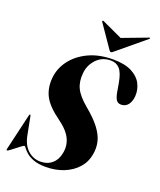

<svg xmlns="http://www.w3.org/2000/svg" viewBox="-164 -1004 931 1116"><g transform="rotate(20 302.0 -446.5)"><path d="M254.5 10Q208 10 178.8 -1Q149.5 -12 133 -26.5Q116.5 -41 108.8 -52Q101 -63 97.5 -63Q94 -63 81.5 -54Q69 -45 54 -33Q39 -21 26.8 -12Q14.5 -3 11.5 -3Q6 -3 7.5 -11L60 -236Q62.5 -245.5 65.5 -245.5Q69 -245.5 70.5 -237L91 -131.5Q101.5 -71 135.2 -39.8Q169 -8.5 214.5 -8.5Q257 -8.5 285.2 -32.5Q313.5 -56.5 321.5 -98.5Q332 -145.5 312.2 -188.5Q292.5 -231.5 232.5 -275Q160 -327 134.2 -376Q108.5 -425 114 -488Q119 -548.5 156.8 -599.2Q194.5 -650 259.5 -680.8Q324.5 -711.5 411 -711.5Q482.5 -711.5 525.8 -689.2Q569 -667 587.5 -631.2Q606 -595.5 603.5 -555.5Q601 -520.5 584.8 -500.2Q568.5 -480 541.5 -480Q522.5 -480 512.5 -494.2Q502.5 -508.5 497 -538.5L487 -596Q476.5 -654.5 455.2 -677.8Q434 -701 400 -701Q347 -701 312.2 -664.5Q277.5 -628 272.5 -578.5Q266.5 -524 286 -483.8Q305.5 -443.5 361 -397.5Q418.5 -350 448.8 -309.2Q479 -268.5 487.5 -230.5Q496 -192.5 488.5 -153Q480.5 -104 447.8 -67.2Q415 -30.5 364.8 -10.2Q314.5 10 254.5 10ZM396 -754Q387.5 -746.5 382.5 -746.5Q377 -746.5 372 -754L275 -895Q272 -899.5 276 -902Q278.5 -904 283.5 -901L407.5 -843.5L560 -901Q566.5 -904 568.5 -902Q570.5 -899 566 -895Z"/></g></svg>

Font: Fraunces 144pt S000
Style: Bold Italic
Weight: 700
Italic angle: -16°
Version: Version 1.000; ttfautohint (v1.8.3)